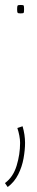

<svg xmlns="http://www.w3.org/2000/svg" viewBox="-38 -550 148 774"><path d="M32 -34 53 -41Q58 -24 60.5 -7Q63 10 63 26Q63 54 57 88Q51 122 35.5 153Q20 184 -7 204L-18 188Q15 164 29 118Q43 72 43 26Q43 13 40 -3Q37 -19 32 -34ZM31 -513Q31 -525 33 -527.5Q35 -530 45 -530Q56 -530 57.5 -527.5Q59 -525 59 -513Q59 -501 57.5 -498.5Q56 -496 45 -496Q35 -496 33 -498.5Q31 -501 31 -513Z"/></svg>

Font: Georama ExtraCondensed Thin
Style: Regular
Weight: 100
Width: 2
Designer: Jean-Baptiste Levee
Foundry: Production Type
Version: Version 1.001